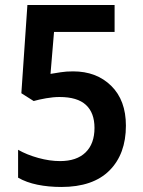

<svg xmlns="http://www.w3.org/2000/svg" viewBox="-20 -734 569 764"><path d="M271 -450Q364 -450 422.5 -392.5Q481 -335 481 -234Q481 -121 415.5 -55.5Q350 10 224 10Q173 10 129 1Q85 -8 52 -27V-138Q87 -118 132.5 -105.5Q178 -93 219 -93Q285 -93 320.5 -127.5Q356 -162 356 -225Q356 -285 322 -316.5Q288 -348 217 -348Q192 -348 163.5 -343Q135 -338 114 -332L65 -363L89 -714H436V-607H195L181 -440Q200 -443 221.5 -446.5Q243 -450 271 -450Z"/></svg>

Font: Noto Sans SemiCondensed SemiBold
Style: Regular
Weight: 600
Width: 4
Designer: Monotype Design Team
Foundry: Monotype Imaging Inc.
Version: Version 2.013; ttfautohint (v1.8.4.7-5d5b)